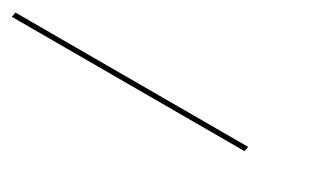

<svg xmlns="http://www.w3.org/2000/svg" viewBox="-23 -157 705 437"><g transform="rotate(30 329.0 62.0)"><path d="M-43 68 -40.5 55.5H571L568.5 68Z"/></g></svg>

Font: Epilogue Thin
Style: Italic
Weight: 250
Italic angle: -12°
Designer: Tyler Finck
Foundry: Etcetera Type Co
Version: Version 2.112